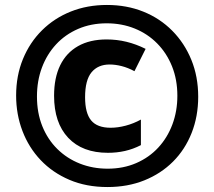

<svg xmlns="http://www.w3.org/2000/svg" viewBox="-20 -744 864 774"><path d="M415 -128Q312 -128 255 -188.5Q198 -249 198 -358Q198 -430 222.5 -480.5Q247 -531 294.5 -558Q342 -585 410 -585Q451 -585 490 -575.5Q529 -566 567 -547L522 -457Q496 -471 470.5 -477.5Q445 -484 422 -484Q375 -484 349 -452.5Q323 -421 323 -352Q323 -288 347.5 -258.5Q372 -229 426 -229Q455 -229 487 -237.5Q519 -246 548 -262V-159Q517 -143 484 -135.5Q451 -128 415 -128ZM413 10Q328 10 260 -19Q192 -48 144 -98.5Q96 -149 70.5 -216Q45 -283 45 -359Q45 -439 72.5 -506Q100 -573 149.5 -622Q199 -671 265.5 -697.5Q332 -724 411 -724Q491 -724 558 -697Q625 -670 674.5 -620Q724 -570 751.5 -502.5Q779 -435 779 -354Q779 -275 752.5 -208Q726 -141 677.5 -92.5Q629 -44 562 -17Q495 10 413 10ZM414 -64Q477 -64 529 -86.5Q581 -109 618 -149Q655 -189 675 -242.5Q695 -296 695 -358Q695 -423 673.5 -476.5Q652 -530 613.5 -569Q575 -608 523 -629Q471 -650 410 -650Q347 -650 295 -627.5Q243 -605 206 -565Q169 -525 149 -471.5Q129 -418 129 -355Q129 -289 150.5 -235.5Q172 -182 211 -143.5Q250 -105 302 -84.5Q354 -64 414 -64Z"/></svg>

Font: Noto Sans Khmer ExtraCondensed Black
Style: Regular
Weight: 900
Width: 2
Designer: Danh Hong and the Monotype Design Team
Foundry: Monotype Imaging Inc.
Version: Version 2.004